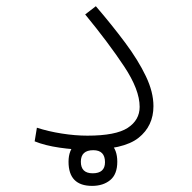

<svg xmlns="http://www.w3.org/2000/svg" viewBox="-20 -486 626 625"><path d="M262.2 1.5Q220.7 1.5 173.6 -5.4Q126.5 -12.2 92.8 -25.9L100.1 -70.3Q137.7 -58.1 181.2 -51.3Q224.6 -44.4 264.6 -44.4Q356.9 -44.4 395.8 -69.8Q434.6 -95.2 434.6 -138.2Q434.6 -193.8 384 -270Q333.5 -346.2 257.3 -439L292 -465.8Q345.2 -403.8 387.7 -346.7Q430.2 -289.6 454.8 -238Q479.5 -186.5 479.5 -140.6Q479.5 -75.7 430.7 -37.1Q381.8 1.5 262.2 1.5ZM279.8 119.1Q203.1 119.1 203.1 40.5Q203.1 2.4 225.8 -17.8Q248.5 -38.1 283.7 -38.1Q318.8 -38.1 340.3 -18.3Q361.8 1.5 361.8 40.5Q361.8 81.1 338.9 100.1Q315.9 119.1 279.8 119.1ZM281.7 78.1Q321.8 78.1 321.8 42Q321.8 2.9 283.7 2.9Q243.2 2.9 243.2 40.5Q243.2 78.1 281.7 78.1Z"/></svg>

Font: Cascadia Mono ExtraLight
Style: Regular
Weight: 200
Monospace: yes
Designer: Aaron Bell
Foundry: Saja Typeworks
Version: Version 2404.023; ttfautohint (v1.8.4)